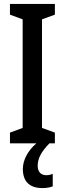

<svg xmlns="http://www.w3.org/2000/svg" viewBox="-20 -734 332 983"><path d="M173 115C173 79 189 45 233 0H261V-55L195 -79V-635L261 -659V-714H31V-659L96 -635V-79L31 -55V0H166C123 37 97 85 97 131C97 194 130 229 198 229C220 229 238 225 250 220V156C243 159 233 163 217 163C189 163 173 145 173 115Z"/></svg>

Font: Noto Sans Gurmukhi UI ExtraCondensed Medium
Style: Regular
Weight: 500
Width: 2
Designer: Jelle Bosma - Monotype Design Team
Foundry: Monotype Imaging Inc.
Version: Version 2.004